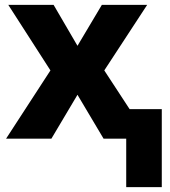

<svg xmlns="http://www.w3.org/2000/svg" viewBox="-20 -569 697 788"><path d="M498 199V0H405L298 -180L191 0H5L187 -280L14 -549H200L298 -381L398 -549H584L408 -280L512 -121H644V199Z"/></svg>

Font: Noto Sans UI Extra
Style: Regular
Weight: 800
Designer: Monotype Design Team
Foundry: Monotype Imaging Inc.
Version: Version 1.901